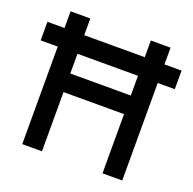

<svg xmlns="http://www.w3.org/2000/svg" viewBox="-124 -825 955 951"><g transform="rotate(20 353.5 -350.0)"><path d="M513 0V-312H194V0H90V-514H0V-612H90V-700H194V-612H513V-700H617V-612H707V-514H617V0ZM513 -410V-514H194V-410Z"/></g></svg>

Font: Overpass Light
Style: Bold
Weight: 600
Designer: Delve Withrington, Thomas Jockin
Foundry: Delve Fonts
Version: Version 3.000;DELV;Overpass